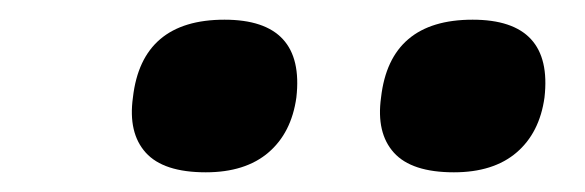

<svg xmlns="http://www.w3.org/2000/svg" viewBox="-20 -739 594 195"><path d="M115 -640Q124 -719 208 -719Q290 -719 281 -640Q276 -604 252.5 -584Q229 -564 189 -564Q146 -564 128 -584Q110 -604 115 -640ZM367 -640Q376 -719 460 -719Q542 -719 533 -640Q528 -604 504.5 -584Q481 -564 441 -564Q398 -564 380 -584Q362 -604 367 -640Z"/></svg>

Font: Haskoy ExtraBold
Style: Italic
Weight: 800
Designer: Ertekin Erdin
Foundry: Ertekin Erdin
Version: Version 2.000; ttfautohint (v1.8.4.7-5d5b)